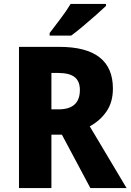

<svg xmlns="http://www.w3.org/2000/svg" viewBox="-20 -951 660 971"><path d="M280 -714Q551 -714 551 -503Q551 -435 519 -388Q487 -341 434 -312L620 0H437L293 -270H240V0H76V-714ZM275 -582H240V-398H276Q384 -398 384 -496Q384 -540 357.5 -561Q331 -582 275 -582ZM516 -921Q497 -903 465.5 -875Q434 -847 400 -818.5Q366 -790 340 -771H231V-784Q256 -817 286.5 -857Q317 -897 337 -931H516Z"/></svg>

Font: Noto Sans Armenian SemiCondensed ExtraBold
Style: Regular
Weight: 800
Width: 4
Designer: Monotype Design Team
Foundry: Monotype Imaging Inc.
Version: Version 2.008; ttfautohint (v1.8.4.7-5d5b)